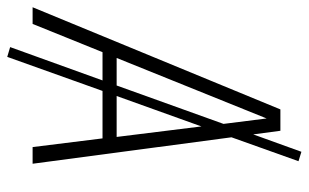

<svg xmlns="http://www.w3.org/2000/svg" viewBox="-197 -601 852 530"><g transform="rotate(90 229.0 -336.0)"><path d="M370 0 346 -193H215L121 70L94 62L186 -193H108L30 0H-16L266 -684H325L335 -609L383 -742L409 -734L343 -549L416 0ZM124 -232H200L306 -527L291 -646ZM229 -232H342L313 -466Z"/></g></svg>

Font: Fira Sans Extra Condensed ExtraLight
Style: Italic
Weight: 275
Width: 3
Italic angle: -8°
Designer: Carrois Corporate & Edenspiekermann AG
Foundry: Carrois Corporate GbR & Edenspiekermann AG
Version: Version 4.203